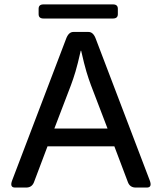

<svg xmlns="http://www.w3.org/2000/svg" viewBox="-20 -844 704 864"><path d="M175.8 -760.7Q153.8 -760.7 153.8 -780.3V-804.7Q153.8 -824.2 175.8 -824.2H488.3Q510.3 -824.2 510.3 -804.7V-780.3Q510.3 -760.7 488.3 -760.7ZM47.9 0Q22.5 0 34.7 -32.2L277.8 -670.4Q289.1 -700.2 310.1 -700.2H378.4Q399.4 -700.2 410.6 -670.4L653.8 -32.2Q666 0 640.6 0H590.8Q564.9 0 555.7 -23.9L494.6 -185.5H193.8L132.8 -23.9Q123.5 0 97.7 0ZM224.6 -265.6H463.9L389.2 -460.9Q378.9 -488.3 368.9 -521.5Q358.9 -554.7 345.2 -615.7H343.3Q329.6 -554.7 319.6 -521.5Q309.6 -488.3 299.3 -460.9Z"/></svg>

Font: Istok Web
Style: Regular
Weight: 400
Designer: Andrey V. Panov
Foundry: Andrey V. Panov
Version: Version 1.0.2g